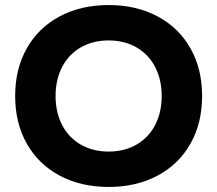

<svg xmlns="http://www.w3.org/2000/svg" viewBox="-20 -730 860 760"><path d="M40 -350Q40 -457 86 -538.5Q132 -620 216 -665Q300 -710 410 -710Q520 -710 604 -665Q688 -620 734 -538.5Q780 -457 780 -350Q780 -243 734 -161.5Q688 -80 604 -35Q520 10 410 10Q300 10 216 -35Q132 -80 86 -161.5Q40 -243 40 -350ZM620 -350Q620 -415 594 -465Q568 -515 520 -542.5Q472 -570 410 -570Q348 -570 300 -542.5Q252 -515 226 -465Q200 -415 200 -350Q200 -285 226 -235Q252 -185 300 -157.5Q348 -130 410 -130Q472 -130 520 -157.5Q568 -185 594 -235Q620 -285 620 -350Z"/></svg>

Font: Goli Bold
Style: Regular
Weight: 700
Designer: jaikishan Patel
Foundry: MagicType
Version: Version 1.000